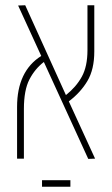

<svg xmlns="http://www.w3.org/2000/svg" viewBox="-20 -604 426 731"><path d="M45 0V-197Q45 -333 137 -391L49 -583L76 -584L231 -242Q270 -273 291.5 -312Q313 -351 313 -413V-584H339V-408Q339 -340 313 -296Q287 -252 242 -218L342 0L316 1L147 -368Q113 -342 92 -301.5Q71 -261 71 -189V0ZM140 107V82H248V107Z"/></svg>

Font: Noto Sans Hebrew ExtraCondensed Thin
Style: Regular
Weight: 100
Width: 2
Designer: Monotype Design Team
Foundry: Monotype Imaging Inc.
Version: Version 2.004; ttfautohint (v1.8.4.7-5d5b)